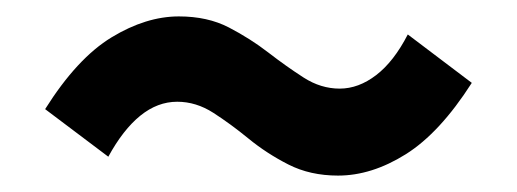

<svg xmlns="http://www.w3.org/2000/svg" viewBox="-20 -491 630 234"><path d="M392 -277Q358 -277 331.5 -290.5Q305 -304 283 -322Q261 -340 240 -353.5Q219 -367 196 -367Q172 -367 151 -350Q130 -333 112 -300L35 -358Q74 -420 116 -445.5Q158 -471 198 -471Q233 -471 259 -457.5Q285 -444 307 -427Q329 -410 350 -396.5Q371 -383 394 -383Q417 -383 438.5 -399.5Q460 -416 477 -449L555 -390Q516 -329 474.5 -303Q433 -277 392 -277Z"/></svg>

Font: Noto Sans JP Thin
Style: Bold
Weight: 700
Version: Version 2.004-H2;hotconv 1.0.118;makeotfexe 2.5.65603